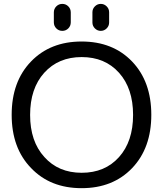

<svg xmlns="http://www.w3.org/2000/svg" viewBox="-20 -978 835 987"><path d="M208 -170.9Q280.3 -89.8 399.9 -89.8Q519.5 -89.8 591.8 -170.4Q664.1 -251 664.1 -387.2Q664.1 -523.4 591.8 -604Q519.5 -684.6 399.9 -684.6Q280.3 -684.6 207.5 -604Q134.8 -523.4 134.8 -387.2Q134.8 -251 208 -170.9ZM139.6 -114.3Q40 -216.8 40 -387.7Q40 -558.6 139.2 -661.6Q238.3 -764.6 399.4 -764.6Q560.5 -764.6 659.2 -661.6Q757.8 -558.6 757.8 -387.7Q757.8 -216.8 659.2 -113.8Q560.5 -10.7 399.4 -10.7Q238.3 -10.7 139.6 -114.3ZM256.8 -863.3V-914.1Q256.8 -932.6 269.5 -945.3Q282.2 -958 300.3 -958Q318.4 -958 331.1 -945.3Q343.8 -932.6 343.8 -914.1V-863.3Q343.8 -844.7 331.1 -832Q318.4 -819.3 300.3 -819.3Q282.2 -819.3 269.5 -832Q256.8 -844.7 256.8 -863.3ZM455.1 -862.3V-915Q455.1 -932.6 467.8 -945.3Q480.5 -958 498 -958Q515.6 -958 528.3 -945.3Q541 -932.6 541 -915V-862.3Q541 -844.7 528.3 -832Q515.6 -819.3 498 -819.3Q480.5 -819.3 467.8 -832Q455.1 -844.7 455.1 -862.3Z"/></svg>

Font: Gen Jyuu Gothic Regular
Style: Regular
Weight: 400
Designer: [Source Han Sans]
Ryoko NISHIZUKA  (kana & ideographs); Paul D. Hunt (Latin, Greek & Cyrillic); Wenlong ZHANG  (bopomofo
Version: Version 1.002.20150607